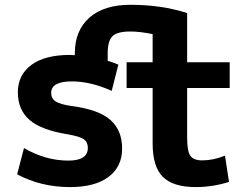

<svg xmlns="http://www.w3.org/2000/svg" viewBox="-20 -761 1040 793"><path d="M191.4 -377.9Q191.4 -354.5 209.5 -342.3Q227.5 -330.1 275.4 -323.2Q387.7 -308.6 436 -265.6Q484.4 -222.7 484.4 -147.5Q484.4 -72.3 428.2 -30.3Q372.1 11.7 269.5 11.7Q149.4 11.7 50.8 -41L79.1 -149.4Q168 -97.7 262.7 -97.7Q342.8 -97.7 342.8 -150.4Q342.8 -173.8 326.7 -185.5Q310.5 -197.3 260.7 -206.1Q150.4 -223.6 102.1 -265.6Q53.7 -307.6 53.7 -379.9Q53.7 -451.2 109.4 -492.7Q165 -534.2 269.5 -534.2Q273.4 -534.2 282.2 -533.2H289.1V-541Q289.1 -634.8 349.1 -688Q409.2 -741.2 518.6 -741.2Q647.5 -741.2 752.9 -707V-503.9H928.7V-397.5H752.9V-192.4Q752.9 -136.7 766.1 -117.7Q779.3 -98.6 815.4 -98.6Q861.3 -98.6 909.2 -118.2L925.8 -9.8Q859.4 11.7 788.1 11.7Q695.3 11.7 652.8 -30.3Q610.4 -72.3 610.4 -168.9V-397.5H502.9V-503.9H610.4V-620.1Q557.6 -630.9 518.6 -630.9Q463.9 -630.9 444.3 -611.3Q424.8 -591.8 424.8 -541V-509.8Q445.3 -503.9 468.8 -494.1L441.4 -385.7Q354.5 -424.8 277.3 -424.8Q191.4 -424.8 191.4 -377.9Z"/></svg>

Font: Nasu
Style: Bold
Weight: 700
Designer: Ryoko NISHIZUKA (kana &amp; ideographs); Paul D. Hunt (Latin, Greek &amp; Cyrillic); Wenlong ZHANG (bopomofo); Sandoll C
Version: Version 2014.1215